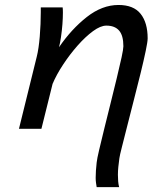

<svg xmlns="http://www.w3.org/2000/svg" viewBox="-20 -518 623 772"><path d="M459 234.4H368.7Q367.2 226.6 366 217Q364.7 207.5 364.7 196.8Q364.7 170.4 368.7 135.3Q370.1 121.1 378.7 84.5Q387.2 47.9 399.4 -1.2Q411.6 -50.3 424.8 -103.5Q438 -156.7 449.7 -204.8Q461.4 -252.9 468.8 -287.1Q476.1 -321.3 476.1 -332Q476.1 -375.5 458.7 -395.3Q441.4 -415 407.7 -415Q384.3 -415 354 -392.8Q323.7 -370.6 292.2 -335Q260.7 -299.3 233.9 -258.5Q207 -217.8 191.4 -180.7L146.5 0H56.2L127.9 -290.5Q135.7 -321.3 139.9 -371.8Q144 -422.4 144 -469.2V-488.3H231.9Q232.4 -483.9 232.7 -478.5Q232.9 -473.1 232.9 -467.3Q232.9 -446.8 231 -420.7Q229 -394.5 225.3 -369.6Q221.7 -344.7 217.3 -328.1Q267.1 -400.9 328.9 -449.5Q390.6 -498 456.5 -498Q517.1 -498 545.4 -462.4Q573.7 -426.8 573.7 -363.8Q573.7 -350.6 565.9 -313.2Q558.1 -275.9 545.7 -225.1Q533.2 -174.3 519 -119.1Q504.9 -64 492.2 -13.9Q479.5 36.1 470.5 71.8Q461.4 107.4 460 118.2Q457.5 136.2 455.8 152.8Q454.1 169.4 454.1 184.6Q454.1 198.2 455.1 210.7Q456.1 223.1 459 234.4Z"/></svg>

Font: Andika
Style: Italic
Weight: 400
Italic angle: -14°
Designer: Victor Gaultney, Annie Olsen, Julie Remington, Don Collingsworth, Eric Hays, Becca Hirsbrunner
Foundry: SIL International
Version: Version 6.101